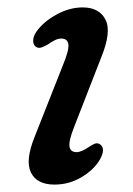

<svg xmlns="http://www.w3.org/2000/svg" viewBox="-20 -488 360 518"><path d="M187 -77.5Q199 -77.5 221.5 -92.5Q229.5 -98 236.2 -100.5Q243 -103 250 -98.5Q266 -87 249.5 -57.5Q233.5 -30 200 -10Q166.5 10 127 10Q79.5 10 63.5 -22.5Q47.5 -55 73.5 -119L149.5 -311.5Q166.5 -352.5 164.5 -368.2Q162.5 -384 145 -384Q137.5 -384 128.5 -379.8Q119.5 -375.5 109 -368Q99.5 -362.5 92 -360Q84.5 -357.5 78 -361Q70 -366 69.5 -377.2Q69 -388.5 77.5 -401.5Q96 -428.5 131.5 -448.2Q167 -468 203 -468Q247.5 -468 264.5 -435.2Q281.5 -402.5 253 -333L180 -145.5Q165 -107.5 167.5 -92.5Q170 -77.5 187 -77.5Z"/></svg>

Font: Fraunces 9pt SuperSoft
Style: Italic
Weight: 400
Italic angle: -16°
Version: Version 1.000;[b76b70a41]